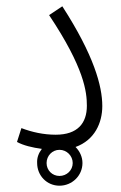

<svg xmlns="http://www.w3.org/2000/svg" viewBox="-20 -472 386 610"><path d="M34 -21C54 -10 83 -3 113 1C103 14 97 29 98 46C98 86 129 118 169 118C209 118 242 86 242 46C242 26 233 8 220 -5C281 -27 305 -82 305 -135C305 -199 278 -297 178 -452L136 -424C248 -256 256 -180 256 -136C256 -81 227 -44 157 -44C119 -44 82 -52 48 -65ZM169 87C146 87 128 69 128 46C128 23 146 4 169 4C192 4 211 23 211 46C211 69 192 87 169 87Z"/></svg>

Font: Noto Sans Arabic ExtCond Light
Style: Regular
Weight: 300
Width: 2
Designer: Monotype Design Team, Nadine Chahine, Nizar Qandah and Khaled Hosny
Foundry: Monotype Imaging Inc.
Version: Version 2.012